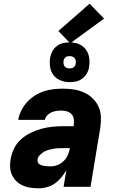

<svg xmlns="http://www.w3.org/2000/svg" viewBox="-20 -1005 640 1033"><path d="M189 8Q166 8 144.5 5Q123 2 103.5 -6.5Q84 -15 69 -29.5Q54 -44 45 -62.5Q36 -81 34.5 -103Q33 -125 37 -148Q42 -177 55.5 -205.5Q69 -234 92.5 -255Q116 -276 144.5 -290Q173 -304 202.5 -312Q232 -320 261.5 -323Q291 -326 320 -326H376L377 -333Q379 -349 377 -364.5Q375 -380 364.5 -391Q354 -402 339.5 -406Q325 -410 309 -410Q296 -410 282.5 -408Q269 -406 256.5 -400.5Q244 -395 234 -384Q224 -373 221 -360H78Q82 -385 94.5 -410Q107 -435 125 -455Q143 -475 166.5 -490Q190 -505 215.5 -513.5Q241 -522 267 -525Q293 -528 318 -528Q348 -528 377.5 -523.5Q407 -519 433 -507Q459 -495 479 -475.5Q499 -456 510.5 -430Q522 -404 523 -374Q524 -344 519 -314L467 0H322L337 -90Q326 -70 310.5 -51Q295 -32 276 -18.5Q257 -5 234 1.5Q211 8 189 8ZM252 -110Q271 -110 289.5 -117Q308 -124 322.5 -138.5Q337 -153 345 -171Q353 -189 356 -208H320Q307 -208 294 -207.5Q281 -207 267.5 -204.5Q254 -202 241 -198.5Q228 -195 216 -188Q204 -181 194 -170.5Q184 -160 182 -147Q181 -139 183.5 -132Q186 -125 192.5 -121Q199 -117 206 -115Q213 -113 221 -112Q229 -111 236.5 -110.5Q244 -110 252 -110ZM355 -563Q329 -563 305.5 -572.5Q282 -582 267.5 -601Q253 -620 249.5 -645Q246 -670 250 -696Q253 -713 262 -729.5Q271 -746 286 -757.5Q301 -769 319 -773Q337 -777 354 -777Q371 -777 387.5 -773.5Q404 -770 418 -761Q432 -752 441.5 -739.5Q451 -727 456 -711Q461 -695 461.5 -678Q462 -661 459 -644Q457 -627 447.5 -610.5Q438 -594 423 -582.5Q408 -571 390 -567Q372 -563 355 -563ZM355 -637Q360 -637 365.5 -638Q371 -639 376 -642.5Q381 -646 383.5 -651Q386 -656 387 -662Q389 -670 387.5 -678Q386 -686 381.5 -692Q377 -698 369.5 -700.5Q362 -703 354 -703Q349 -703 343.5 -702Q338 -701 333.5 -697.5Q329 -694 326 -689Q323 -684 322 -678Q321 -670 322 -662Q323 -654 327.5 -648Q332 -642 339.5 -639.5Q347 -637 355 -637ZM358 -772 294 -838 462 -985 540 -905Z"/></svg>

Font: Iosevka Heavy Extended Oblique
Style: Regular
Weight: 900
Width: 7
Italic angle: -9°
Monospace: yes
Designer: Belleve Invis
Foundry: Belleve Invis
Version: Version 32.5.0; ttfautohint (v1.8.4)